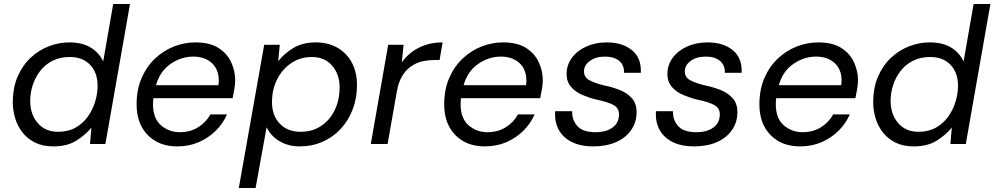

<svg xmlns="http://www.w3.org/2000/svg" viewBox="-20 -720 4972 960"><path d="M247 12Q193 12 154.5 -7.5Q116 -27 91.5 -59Q67 -91 55.5 -130Q44 -169 44 -207Q44 -282 68.5 -338Q93 -394 134 -432Q175 -470 225 -489Q275 -508 326 -508Q392 -508 434 -482Q476 -456 496 -413L546 -700H630L507 0H430L437 -82Q408 -46 362 -17Q316 12 247 12ZM271 -61Q321 -61 358 -82Q395 -103 419.5 -137.5Q444 -172 456 -212.5Q468 -253 468 -291Q468 -356 431 -395.5Q394 -435 329 -435Q279 -435 241.5 -415.5Q204 -396 179.5 -363.5Q155 -331 143 -292.5Q131 -254 131 -215Q131 -149 168.5 -105Q206 -61 271 -61Z M866 12Q774 12 718.5 -45Q663 -102 663 -198Q663 -273 688.5 -331Q714 -389 756.5 -428.5Q799 -468 851 -488Q903 -508 957 -508Q1030 -508 1073.5 -479.5Q1117 -451 1136.5 -407.5Q1156 -364 1156 -319Q1156 -299 1151.5 -273.5Q1147 -248 1143 -229H747Q746 -221 745.5 -213.5Q745 -206 745 -199Q745 -128 785 -93.5Q825 -59 879 -59Q931 -59 970.5 -83.5Q1010 -108 1032 -148H1115Q1095 -102 1058.5 -66Q1022 -30 973.5 -9Q925 12 866 12ZM760 -294H1072Q1073 -300 1073.5 -305.5Q1074 -311 1074 -316Q1074 -373 1039 -405Q1004 -437 946 -437Q886 -437 833 -400.5Q780 -364 760 -294Z M1174 220 1301 -496H1379L1371 -414Q1402 -453 1447.5 -480.5Q1493 -508 1560 -508Q1607 -508 1644.5 -492.5Q1682 -477 1709 -449Q1736 -421 1750.5 -382Q1765 -343 1765 -295Q1765 -229 1743.5 -173Q1722 -117 1683.5 -75.5Q1645 -34 1592.5 -11Q1540 12 1478 12Q1421 12 1377 -14.5Q1333 -41 1313 -84L1258 220ZM1483 -61Q1541 -61 1584.5 -89.5Q1628 -118 1653 -168.5Q1678 -219 1678 -283Q1678 -349 1640.5 -392Q1603 -435 1539 -435Q1482 -435 1437 -405Q1392 -375 1366 -324Q1340 -273 1340 -209Q1340 -142 1379 -101.5Q1418 -61 1483 -61Z M1834 0 1921 -496H1998L1989 -408Q2021 -454 2073.5 -481Q2126 -508 2193 -508L2178 -420H2155Q2095 -420 2056 -400.5Q2017 -381 1995 -346.5Q1973 -312 1965 -267L1918 0Z M2404 12Q2312 12 2256.5 -45Q2201 -102 2201 -198Q2201 -273 2226.5 -331Q2252 -389 2294.5 -428.5Q2337 -468 2389 -488Q2441 -508 2495 -508Q2568 -508 2611.5 -479.5Q2655 -451 2674.5 -407.5Q2694 -364 2694 -319Q2694 -299 2689.5 -273.5Q2685 -248 2681 -229H2285Q2284 -221 2283.5 -213.5Q2283 -206 2283 -199Q2283 -128 2323 -93.5Q2363 -59 2417 -59Q2469 -59 2508.5 -83.5Q2548 -108 2570 -148H2653Q2633 -102 2596.5 -66Q2560 -30 2511.5 -9Q2463 12 2404 12ZM2298 -294H2610Q2611 -300 2611.5 -305.5Q2612 -311 2612 -316Q2612 -373 2577 -405Q2542 -437 2484 -437Q2424 -437 2371 -400.5Q2318 -364 2298 -294Z M2946 12Q2884 12 2840 -9.5Q2796 -31 2774 -70.5Q2752 -110 2756 -164H2841Q2839 -122 2866 -90.5Q2893 -59 2958 -59Q3011 -59 3043 -82.5Q3075 -106 3075 -148Q3075 -181 3045.5 -196Q3016 -211 2967 -221Q2948 -225 2930 -231Q2912 -237 2895 -244Q2860 -258 2836.5 -284Q2813 -310 2813 -350Q2813 -395 2839.5 -431Q2866 -467 2911.5 -487.5Q2957 -508 3014 -508Q3093 -508 3140.5 -468.5Q3188 -429 3184 -356H3100Q3102 -393 3076.5 -415Q3051 -437 3005 -437Q2959 -437 2929.5 -415.5Q2900 -394 2900 -363Q2900 -333 2928.5 -318Q2957 -303 3005 -292Q3040 -285 3076.5 -271Q3113 -257 3138 -230.5Q3163 -204 3163 -159Q3163 -109 3136 -70Q3109 -31 3060.5 -9.5Q3012 12 2946 12Z M3450 12Q3388 12 3344 -9.5Q3300 -31 3278 -70.5Q3256 -110 3260 -164H3345Q3343 -122 3370 -90.5Q3397 -59 3462 -59Q3515 -59 3547 -82.5Q3579 -106 3579 -148Q3579 -181 3549.5 -196Q3520 -211 3471 -221Q3452 -225 3434 -231Q3416 -237 3399 -244Q3364 -258 3340.5 -284Q3317 -310 3317 -350Q3317 -395 3343.5 -431Q3370 -467 3415.5 -487.5Q3461 -508 3518 -508Q3597 -508 3644.5 -468.5Q3692 -429 3688 -356H3604Q3606 -393 3580.5 -415Q3555 -437 3509 -437Q3463 -437 3433.5 -415.5Q3404 -394 3404 -363Q3404 -333 3432.5 -318Q3461 -303 3509 -292Q3544 -285 3580.5 -271Q3617 -257 3642 -230.5Q3667 -204 3667 -159Q3667 -109 3640 -70Q3613 -31 3564.5 -9.5Q3516 12 3450 12Z M3980 12Q3888 12 3832.5 -45Q3777 -102 3777 -198Q3777 -273 3802.5 -331Q3828 -389 3870.5 -428.5Q3913 -468 3965 -488Q4017 -508 4071 -508Q4144 -508 4187.5 -479.5Q4231 -451 4250.5 -407.5Q4270 -364 4270 -319Q4270 -299 4265.5 -273.5Q4261 -248 4257 -229H3861Q3860 -221 3859.5 -213.5Q3859 -206 3859 -199Q3859 -128 3899 -93.5Q3939 -59 3993 -59Q4045 -59 4084.5 -83.5Q4124 -108 4146 -148H4229Q4209 -102 4172.5 -66Q4136 -30 4087.5 -9Q4039 12 3980 12ZM3874 -294H4186Q4187 -300 4187.5 -305.5Q4188 -311 4188 -316Q4188 -373 4153 -405Q4118 -437 4060 -437Q4000 -437 3947 -400.5Q3894 -364 3874 -294Z M4549 12Q4495 12 4456.5 -7.5Q4418 -27 4393.5 -59Q4369 -91 4357.5 -130Q4346 -169 4346 -207Q4346 -282 4370.5 -338Q4395 -394 4436 -432Q4477 -470 4527 -489Q4577 -508 4628 -508Q4694 -508 4736 -482Q4778 -456 4798 -413L4848 -700H4932L4809 0H4732L4739 -82Q4710 -46 4664 -17Q4618 12 4549 12ZM4573 -61Q4623 -61 4660 -82Q4697 -103 4721.5 -137.5Q4746 -172 4758 -212.5Q4770 -253 4770 -291Q4770 -356 4733 -395.5Q4696 -435 4631 -435Q4581 -435 4543.5 -415.5Q4506 -396 4481.5 -363.5Q4457 -331 4445 -292.5Q4433 -254 4433 -215Q4433 -149 4470.5 -105Q4508 -61 4573 -61Z"/></svg>

Font: Rethink Sans
Style: Italic
Weight: 400
Italic angle: -10°
Designer: The Rethink Sans project authors (Hans Thiessen). DM Sans designed by Colophon Foundry.
Foundry: Rethink Communications LLC
Version: Version 1.001